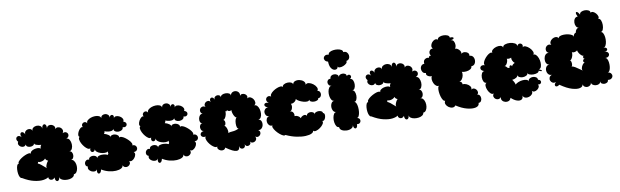

<svg xmlns="http://www.w3.org/2000/svg" viewBox="-47 -1285 5918 1834"><g transform="rotate(-10 2911.5 -368.0)"><path d="M68 -74Q57 -74 49.5 -87.5Q42 -101 39 -122Q36 -143 37.5 -164Q39 -185 45 -199.5Q51 -214 63 -214Q58 -223 68 -236Q78 -249 96.5 -261.5Q115 -274 135.5 -283Q156 -292 172 -294Q188 -296 193 -287Q191 -300 202.5 -310Q214 -320 232 -325Q250 -330 267.5 -329Q285 -328 295 -319Q291 -335 305 -354Q280 -355 259 -362.5Q238 -370 239 -383Q239 -368 227 -361Q215 -354 199.5 -354Q184 -354 172 -361Q160 -368 160 -383Q151 -368 137 -366Q123 -364 109.5 -371.5Q96 -379 90 -392.5Q84 -406 93 -421Q76 -440 80.5 -455.5Q85 -471 101 -474Q117 -477 134 -458Q122 -481 128 -494Q134 -507 147.5 -504.5Q161 -502 173 -478Q169 -494 177.5 -505.5Q186 -517 200.5 -521Q215 -525 228.5 -520Q242 -515 246 -499Q245 -519 259 -529.5Q273 -540 292 -541Q311 -542 326 -533Q341 -524 342 -504Q344 -531 356 -539Q368 -547 378 -537Q388 -527 386 -500Q391 -518 405 -523.5Q419 -529 434.5 -524.5Q450 -520 459 -507.5Q468 -495 463 -478Q474 -492 489 -491.5Q504 -491 516.5 -481.5Q529 -472 532.5 -457Q536 -442 525 -428Q549 -439 564 -428Q579 -417 577 -399Q575 -381 551 -370Q571 -371 581.5 -352.5Q592 -334 593.5 -310Q595 -286 586 -266.5Q577 -247 557 -246Q573 -246 581 -233.5Q589 -221 589 -204.5Q589 -188 581 -175.5Q573 -163 557 -163Q575 -163 586 -149.5Q597 -136 601.5 -115.5Q606 -95 603 -74Q600 -53 590 -38.5Q580 -24 563 -23Q562 -7 547.5 3Q533 13 512 16Q491 19 469.5 15.5Q448 12 434 1.5Q420 -9 420 -25Q420 0 409 9Q398 18 387 9.5Q376 1 376 -25Q363 -9 349 -8Q335 -7 325.5 -16Q316 -25 317 -38Q301 -25 265.5 -20Q230 -15 179 -26.5Q128 -38 68 -74ZM324 -123Q315 -128 317 -141Q319 -154 326.5 -169Q334 -184 344 -194Q335 -196 327.5 -203Q320 -210 318 -219Q311 -209 297 -202.5Q283 -196 268.5 -195Q254 -194 245 -200Q248 -191 241 -184Q255 -179 271.5 -166Q288 -153 302 -140Q316 -127 324 -123Z M827 -23Q821 4 809 10Q797 16 789.5 5Q782 -6 788 -32Q781 -17 765 -15.5Q749 -14 733.5 -21.5Q718 -29 709.5 -42.5Q701 -56 708 -72Q692 -77 687.5 -89.5Q683 -102 687.5 -114.5Q692 -127 703.5 -134Q715 -141 731 -135Q731 -150 743 -157.5Q755 -165 770.5 -165Q786 -165 798 -157.5Q810 -150 810 -135Q813 -150 831 -156Q849 -162 873 -160Q897 -158 916 -149Q917 -156 922 -160Q917 -169 922 -182Q911 -173 890 -173Q869 -173 847.5 -180Q826 -187 813 -199Q800 -211 803 -225Q796 -205 783 -202Q770 -199 762 -209.5Q754 -220 761 -241Q750 -233 735.5 -241.5Q721 -250 706.5 -267Q692 -284 682 -304Q672 -324 670 -341Q668 -358 679 -365Q668 -371 669.5 -387Q671 -403 680.5 -420Q690 -437 702.5 -447Q715 -457 726 -451Q716 -468 724.5 -481Q733 -494 748 -495.5Q763 -497 774 -480Q771 -496 783.5 -508Q796 -520 816 -527Q836 -534 857.5 -534.5Q879 -535 895 -528Q911 -521 914 -505Q916 -524 929.5 -531.5Q943 -539 958.5 -537Q974 -535 985 -524Q996 -513 993 -495Q999 -514 1010.5 -517.5Q1022 -521 1030 -512Q1038 -503 1032 -484Q1040 -499 1057 -499Q1074 -499 1090.5 -490Q1107 -481 1115.5 -466Q1124 -451 1115 -436Q1138 -429 1141.5 -414Q1145 -399 1133.5 -388.5Q1122 -378 1100 -385Q1100 -367 1086 -358.5Q1072 -350 1054 -350Q1036 -350 1022.5 -358.5Q1009 -367 1009 -385Q1006 -373 991.5 -369Q977 -365 958 -367.5Q939 -370 922 -377Q923 -364 913 -353Q935 -348 954 -335Q973 -322 968 -309Q971 -323 985 -328Q999 -333 1015 -329.5Q1031 -326 1042 -316Q1053 -306 1050 -292Q1057 -300 1072.5 -295.5Q1088 -291 1105.5 -278.5Q1123 -266 1138 -250.5Q1153 -235 1160 -220.5Q1167 -206 1160 -198Q1181 -199 1191 -189Q1201 -179 1201.5 -166Q1202 -153 1192.5 -143Q1183 -133 1163 -132Q1175 -123 1172.5 -107Q1170 -91 1158.5 -76Q1147 -61 1132.5 -54.5Q1118 -48 1105 -57Q1113 -39 1106 -26Q1099 -13 1085 -7Q1071 -1 1056.5 -6Q1042 -11 1035 -28Q1037 -10 1017.5 1Q998 12 966 14Q934 16 897.5 7Q861 -2 827 -23Z M1417 -23Q1411 4 1399 10Q1387 16 1379.5 5Q1372 -6 1378 -32Q1371 -17 1355 -15.5Q1339 -14 1323.5 -21.5Q1308 -29 1299.5 -42.5Q1291 -56 1298 -72Q1282 -77 1277.5 -89.5Q1273 -102 1277.5 -114.5Q1282 -127 1293.5 -134Q1305 -141 1321 -135Q1321 -150 1333 -157.5Q1345 -165 1360.5 -165Q1376 -165 1388 -157.5Q1400 -150 1400 -135Q1403 -150 1421 -156Q1439 -162 1463 -160Q1487 -158 1506 -149Q1507 -156 1512 -160Q1507 -169 1512 -182Q1501 -173 1480 -173Q1459 -173 1437.5 -180Q1416 -187 1403 -199Q1390 -211 1393 -225Q1386 -205 1373 -202Q1360 -199 1352 -209.5Q1344 -220 1351 -241Q1340 -233 1325.5 -241.5Q1311 -250 1296.5 -267Q1282 -284 1272 -304Q1262 -324 1260 -341Q1258 -358 1269 -365Q1258 -371 1259.5 -387Q1261 -403 1270.5 -420Q1280 -437 1292.5 -447Q1305 -457 1316 -451Q1306 -468 1314.5 -481Q1323 -494 1338 -495.5Q1353 -497 1364 -480Q1361 -496 1373.5 -508Q1386 -520 1406 -527Q1426 -534 1447.5 -534.5Q1469 -535 1485 -528Q1501 -521 1504 -505Q1506 -524 1519.5 -531.5Q1533 -539 1548.5 -537Q1564 -535 1575 -524Q1586 -513 1583 -495Q1589 -514 1600.5 -517.5Q1612 -521 1620 -512Q1628 -503 1622 -484Q1630 -499 1647 -499Q1664 -499 1680.5 -490Q1697 -481 1705.5 -466Q1714 -451 1705 -436Q1728 -429 1731.5 -414Q1735 -399 1723.5 -388.5Q1712 -378 1690 -385Q1690 -367 1676 -358.5Q1662 -350 1644 -350Q1626 -350 1612.5 -358.5Q1599 -367 1599 -385Q1596 -373 1581.5 -369Q1567 -365 1548 -367.5Q1529 -370 1512 -377Q1513 -364 1503 -353Q1525 -348 1544 -335Q1563 -322 1558 -309Q1561 -323 1575 -328Q1589 -333 1605 -329.5Q1621 -326 1632 -316Q1643 -306 1640 -292Q1647 -300 1662.5 -295.5Q1678 -291 1695.5 -278.5Q1713 -266 1728 -250.5Q1743 -235 1750 -220.5Q1757 -206 1750 -198Q1771 -199 1781 -189Q1791 -179 1791.5 -166Q1792 -153 1782.5 -143Q1773 -133 1753 -132Q1765 -123 1762.5 -107Q1760 -91 1748.5 -76Q1737 -61 1722.5 -54.5Q1708 -48 1695 -57Q1703 -39 1696 -26Q1689 -13 1675 -7Q1661 -1 1646.5 -6Q1632 -11 1625 -28Q1627 -10 1607.5 1Q1588 12 1556 14Q1524 16 1487.5 7Q1451 -2 1417 -23Z M2031 -23Q2026 -8 2012.5 -3.5Q1999 1 1984.5 -4Q1970 -9 1961.5 -20.5Q1953 -32 1958 -47Q1949 -39 1934 -46Q1919 -53 1903.5 -68Q1888 -83 1876.5 -101.5Q1865 -120 1861.5 -136Q1858 -152 1867 -159Q1840 -155 1828.5 -167.5Q1817 -180 1824 -195.5Q1831 -211 1858 -215Q1843 -215 1835.5 -226Q1828 -237 1827.5 -251.5Q1827 -266 1834.5 -277.5Q1842 -289 1857 -289Q1841 -292 1835.5 -307Q1830 -322 1833.5 -339.5Q1837 -357 1847.5 -369Q1858 -381 1874 -378Q1857 -389 1855 -404Q1853 -419 1860.5 -430.5Q1868 -442 1882.5 -445.5Q1897 -449 1914 -438Q1905 -451 1909 -463.5Q1913 -476 1924 -483.5Q1935 -491 1948 -490Q1961 -489 1970 -476Q1963 -497 1971 -507.5Q1979 -518 1991.5 -515Q2004 -512 2012 -491Q2009 -507 2017 -516Q2025 -525 2037.5 -527.5Q2050 -530 2061 -524Q2072 -518 2075 -503Q2075 -518 2089.5 -525.5Q2104 -533 2123 -533Q2142 -533 2156.5 -525.5Q2171 -518 2171 -503Q2175 -524 2190.5 -532Q2206 -540 2223 -536.5Q2240 -533 2250.5 -519.5Q2261 -506 2257 -484Q2264 -498 2277.5 -499Q2291 -500 2303.5 -493.5Q2316 -487 2321.5 -475Q2327 -463 2319 -449Q2335 -460 2351 -453.5Q2367 -447 2377.5 -432Q2388 -417 2389 -399.5Q2390 -382 2374 -372Q2391 -373 2402.5 -360Q2414 -347 2419.5 -326.5Q2425 -306 2424 -284.5Q2423 -263 2414.5 -248Q2406 -233 2389 -231Q2410 -227 2417 -210.5Q2424 -194 2420.5 -174.5Q2417 -155 2403.5 -142Q2390 -129 2370 -133Q2385 -123 2386.5 -109.5Q2388 -96 2380 -85Q2372 -74 2359 -70.5Q2346 -67 2331 -77Q2340 -63 2336 -50.5Q2332 -38 2320.5 -31Q2309 -24 2295.5 -25Q2282 -26 2274 -40Q2280 -21 2268 -10Q2256 1 2240.5 -1.5Q2225 -4 2219 -24Q2223 0 2210 9.5Q2197 19 2181.5 13Q2166 7 2163 -16Q2165 27 2133 27Q2101 27 2031 -23ZM2189 -180Q2178 -181 2173.5 -196Q2169 -211 2169.5 -231.5Q2170 -252 2175 -268Q2180 -284 2190 -287Q2180 -287 2170.5 -301Q2161 -315 2155.5 -333.5Q2150 -352 2151 -366Q2142 -358 2129 -360Q2116 -362 2109 -373Q2108 -365 2103 -363Q2098 -361 2092 -365Q2095 -351 2090.5 -332.5Q2086 -314 2077 -300Q2068 -286 2057 -286Q2069 -283 2072.5 -269Q2076 -255 2071 -241.5Q2066 -228 2053 -228Q2064 -230 2072.5 -216.5Q2081 -203 2084.5 -185Q2088 -167 2085 -154Q2099 -162 2127 -163Q2155 -164 2189 -180Z M2618 -42Q2610 -35 2595 -42Q2580 -49 2562.5 -64Q2545 -79 2531 -97Q2517 -115 2511 -130.5Q2505 -146 2513 -153Q2493 -150 2480.5 -162.5Q2468 -175 2465.5 -193Q2463 -211 2470.5 -226.5Q2478 -242 2498 -245Q2477 -246 2467.5 -259.5Q2458 -273 2458.5 -289.5Q2459 -306 2470.5 -318.5Q2482 -331 2502 -330Q2477 -337 2471.5 -350.5Q2466 -364 2477.5 -372Q2489 -380 2515 -372Q2499 -383 2496 -396Q2493 -409 2499.5 -420Q2506 -431 2519.5 -434Q2533 -437 2549 -427Q2543 -437 2552 -450.5Q2561 -464 2578.5 -476.5Q2596 -489 2616 -497Q2636 -505 2652 -506Q2668 -507 2674 -496Q2673 -511 2687.5 -520Q2702 -529 2722 -530.5Q2742 -532 2757.5 -525.5Q2773 -519 2775 -505Q2779 -526 2799 -533Q2819 -540 2842 -535Q2865 -530 2880.5 -515.5Q2896 -501 2892 -480Q2903 -495 2924 -491Q2945 -487 2965 -472Q2985 -457 2994.5 -437.5Q3004 -418 2992 -403Q3007 -402 3014 -391Q3021 -380 3020 -366.5Q3019 -353 3011 -343Q3003 -333 2988 -334Q2988 -321 2975 -314.5Q2962 -308 2944.5 -308Q2927 -308 2914 -314.5Q2901 -321 2901 -334Q2896 -322 2879.5 -320.5Q2863 -319 2842 -325Q2821 -331 2802.5 -341Q2784 -351 2775 -363Q2772 -347 2755 -335.5Q2738 -324 2721 -326Q2728 -315 2727 -299Q2726 -283 2719 -270Q2712 -257 2699 -255Q2721 -255 2730.5 -238Q2740 -221 2735 -204Q2752 -206 2768 -197.5Q2784 -189 2791 -174Q2800 -190 2820.5 -196.5Q2841 -203 2853 -186Q2853 -200 2864.5 -207.5Q2876 -215 2891 -215Q2906 -215 2917 -207.5Q2928 -200 2928 -186Q2928 -198 2940.5 -204.5Q2953 -211 2968.5 -211Q2984 -211 2996 -204.5Q3008 -198 3008 -186Q3020 -183 3022.5 -170.5Q3025 -158 3021 -143Q3017 -128 3008.5 -118.5Q3000 -109 2988 -113Q2997 -100 2986 -82.5Q2975 -65 2954.5 -50Q2934 -35 2914 -30Q2894 -25 2885 -37Q2887 -22 2866.5 -11.5Q2846 -1 2808 1Q2770 3 2720.5 -7Q2671 -17 2618 -42Z M3141 -661Q3120 -666 3112 -679Q3104 -692 3107.5 -704.5Q3111 -717 3124 -724Q3137 -731 3159 -725Q3159 -740 3173 -748.5Q3187 -757 3208 -760Q3229 -763 3250.5 -760Q3272 -757 3286 -748.5Q3300 -740 3300 -725Q3321 -728 3333 -716.5Q3345 -705 3348 -687.5Q3351 -670 3342.5 -655Q3334 -640 3314 -637Q3319 -625 3307.5 -613.5Q3296 -602 3277.5 -594.5Q3259 -587 3242.5 -587.5Q3226 -588 3222 -600Q3222 -584 3210 -577Q3198 -570 3182 -575.5Q3166 -581 3154 -601.5Q3142 -622 3141 -661ZM3136 -27Q3120 -27 3111 -42Q3102 -57 3098.5 -79Q3095 -101 3098.5 -123Q3102 -145 3111 -159.5Q3120 -174 3136 -174Q3116 -174 3106 -190.5Q3096 -207 3096 -228Q3096 -249 3106 -265.5Q3116 -282 3136 -282Q3119 -282 3109 -297Q3099 -312 3095.5 -334Q3092 -356 3095.5 -378Q3099 -400 3109 -414.5Q3119 -429 3136 -429Q3118 -429 3109.5 -439.5Q3101 -450 3100.5 -463.5Q3100 -477 3109 -487Q3118 -497 3136 -497Q3136 -515 3148.5 -523.5Q3161 -532 3177.5 -531.5Q3194 -531 3206 -522Q3218 -513 3218 -495Q3218 -510 3229 -517Q3240 -524 3255 -524Q3270 -524 3281.5 -517Q3293 -510 3293 -495Q3308 -507 3319.5 -502Q3331 -497 3332.5 -485Q3334 -473 3319 -461Q3337 -461 3345.5 -444Q3354 -427 3354 -405Q3354 -383 3345.5 -366.5Q3337 -350 3319 -350Q3335 -350 3343 -333Q3351 -316 3351 -294Q3351 -272 3343 -255Q3335 -238 3319 -238Q3331 -238 3338.5 -222.5Q3346 -207 3348.5 -183.5Q3351 -160 3348.5 -137Q3346 -114 3338.5 -98.5Q3331 -83 3319 -83Q3341 -79 3346 -63.5Q3351 -48 3341 -34.5Q3331 -21 3309 -25Q3309 0 3299 8.5Q3289 17 3279 8.5Q3269 0 3269 -25Q3269 -4 3249.5 7Q3230 18 3203.5 17.5Q3177 17 3157 6Q3137 -5 3136 -27Z M3457 -74Q3446 -74 3438.5 -87.5Q3431 -101 3428 -122Q3425 -143 3426.5 -164Q3428 -185 3434 -199.5Q3440 -214 3452 -214Q3447 -223 3457 -236Q3467 -249 3485.5 -261.5Q3504 -274 3524.5 -283Q3545 -292 3561 -294Q3577 -296 3582 -287Q3580 -300 3591.5 -310Q3603 -320 3621 -325Q3639 -330 3656.5 -329Q3674 -328 3684 -319Q3680 -335 3694 -354Q3669 -355 3648 -362.5Q3627 -370 3628 -383Q3628 -368 3616 -361Q3604 -354 3588.5 -354Q3573 -354 3561 -361Q3549 -368 3549 -383Q3540 -368 3526 -366Q3512 -364 3498.5 -371.5Q3485 -379 3479 -392.5Q3473 -406 3482 -421Q3465 -440 3469.5 -455.5Q3474 -471 3490 -474Q3506 -477 3523 -458Q3511 -481 3517 -494Q3523 -507 3536.5 -504.5Q3550 -502 3562 -478Q3558 -494 3566.5 -505.5Q3575 -517 3589.5 -521Q3604 -525 3617.5 -520Q3631 -515 3635 -499Q3634 -519 3648 -529.5Q3662 -540 3681 -541Q3700 -542 3715 -533Q3730 -524 3731 -504Q3733 -531 3745 -539Q3757 -547 3767 -537Q3777 -527 3775 -500Q3780 -518 3794 -523.5Q3808 -529 3823.5 -524.5Q3839 -520 3848 -507.5Q3857 -495 3852 -478Q3863 -492 3878 -491.5Q3893 -491 3905.5 -481.5Q3918 -472 3921.5 -457Q3925 -442 3914 -428Q3938 -439 3953 -428Q3968 -417 3966 -399Q3964 -381 3940 -370Q3960 -371 3970.5 -352.5Q3981 -334 3982.5 -310Q3984 -286 3975 -266.5Q3966 -247 3946 -246Q3962 -246 3970 -233.5Q3978 -221 3978 -204.5Q3978 -188 3970 -175.5Q3962 -163 3946 -163Q3964 -163 3975 -149.5Q3986 -136 3990.5 -115.5Q3995 -95 3992 -74Q3989 -53 3979 -38.5Q3969 -24 3952 -23Q3951 -7 3936.5 3Q3922 13 3901 16Q3880 19 3858.5 15.5Q3837 12 3823 1.5Q3809 -9 3809 -25Q3809 0 3798 9Q3787 18 3776 9.5Q3765 1 3765 -25Q3752 -9 3738 -8Q3724 -7 3714.5 -16Q3705 -25 3706 -38Q3690 -25 3654.5 -20Q3619 -15 3568 -26.5Q3517 -38 3457 -74ZM3713 -123Q3704 -128 3706 -141Q3708 -154 3715.5 -169Q3723 -184 3733 -194Q3724 -196 3716.5 -203Q3709 -210 3707 -219Q3700 -209 3686 -202.5Q3672 -196 3657.5 -195Q3643 -194 3634 -200Q3637 -191 3630 -184Q3644 -179 3660.5 -166Q3677 -153 3691 -140Q3705 -127 3713 -123Z M4266 -38Q4255 -22 4236 -22.5Q4217 -23 4199.5 -35Q4182 -47 4174.5 -64.5Q4167 -82 4178 -99Q4167 -97 4157.5 -111Q4148 -125 4141.5 -147Q4135 -169 4133 -192.5Q4131 -216 4134.5 -232.5Q4138 -249 4149 -251Q4132 -246 4118.5 -255.5Q4105 -265 4096.5 -283Q4088 -301 4086.5 -320Q4085 -339 4093 -353Q4075 -350 4056 -361.5Q4037 -373 4043 -392Q4023 -392 4013 -405.5Q4003 -419 4002.5 -436.5Q4002 -454 4012.5 -467.5Q4023 -481 4043 -481Q4038 -511 4057.5 -524Q4077 -537 4097 -529Q4095 -537 4101.5 -542.5Q4108 -548 4119 -547Q4109 -558 4109 -573Q4109 -588 4119 -599.5Q4129 -611 4149 -611Q4136 -622 4138.5 -639Q4141 -656 4153 -670.5Q4165 -685 4181 -690.5Q4197 -696 4211 -685Q4211 -701 4228.5 -709Q4246 -717 4268.5 -717Q4291 -717 4308.5 -709Q4326 -701 4326 -685Q4360 -688 4361 -675Q4362 -662 4328 -659Q4349 -659 4358.5 -643Q4368 -627 4367.5 -606Q4367 -585 4356 -572Q4377 -572 4395 -553Q4413 -534 4409 -513Q4420 -525 4438.5 -524Q4457 -523 4470.5 -512Q4484 -501 4481 -481Q4503 -481 4514 -466Q4525 -451 4525 -430.5Q4525 -410 4514 -395Q4503 -380 4481 -380Q4482 -363 4465.5 -352.5Q4449 -342 4425 -339.5Q4401 -337 4383 -343Q4388 -327 4384 -307.5Q4380 -288 4369.5 -273Q4359 -258 4343 -254Q4358 -252 4364 -243.5Q4370 -235 4368 -225Q4387 -227 4407 -218Q4427 -209 4438.5 -193.5Q4450 -178 4443 -160Q4456 -170 4469 -166Q4482 -162 4491 -150.5Q4500 -139 4500.5 -125.5Q4501 -112 4489 -102Q4505 -103 4513 -90.5Q4521 -78 4521 -62.5Q4521 -47 4513 -35Q4505 -23 4489 -23Q4489 7 4455.5 15.5Q4422 24 4371 11Q4320 -2 4266 -38Z M4797 -18Q4791 3 4775 9.5Q4759 16 4741.5 11.5Q4724 7 4713 -7Q4702 -21 4708 -42Q4697 -27 4682 -25.5Q4667 -24 4654.5 -33Q4642 -42 4638.5 -56.5Q4635 -71 4647 -87Q4632 -80 4617 -93.5Q4602 -107 4592 -129.5Q4582 -152 4582 -172Q4582 -192 4597 -199Q4579 -199 4570 -216Q4561 -233 4561 -256Q4561 -279 4570 -296Q4579 -313 4596 -313Q4569 -321 4564 -337Q4559 -353 4571.5 -364Q4584 -375 4611 -367Q4602 -375 4605.5 -390.5Q4609 -406 4621 -423Q4633 -440 4648 -453.5Q4663 -467 4677.5 -473Q4692 -479 4701 -471Q4696 -488 4710.5 -501Q4725 -514 4747 -520.5Q4769 -527 4788 -523.5Q4807 -520 4812 -503Q4813 -522 4834.5 -529.5Q4856 -537 4882.5 -535Q4909 -533 4929 -522Q4949 -511 4947 -492Q4955 -511 4969.5 -512.5Q4984 -514 4993.5 -503Q5003 -492 4996 -473Q5007 -484 5025.5 -476.5Q5044 -469 5061.5 -452Q5079 -435 5086.5 -416Q5094 -397 5083 -386Q5098 -389 5110.5 -376Q5123 -363 5130.5 -342Q5138 -321 5139 -298.5Q5140 -276 5134 -259Q5128 -242 5112 -239Q5141 -226 5138 -219.5Q5135 -213 5106 -226Q5106 -213 5089.5 -206.5Q5073 -200 5052 -200Q5031 -200 5014.5 -206.5Q4998 -213 4998 -226Q4998 -209 4983 -200.5Q4968 -192 4948.5 -191.5Q4929 -191 4914 -199.5Q4899 -208 4899 -224Q4900 -207 4882.5 -196.5Q4865 -186 4843 -184Q4853 -172 4859.5 -158.5Q4866 -145 4868 -134Q4878 -145 4898 -153Q4918 -161 4939 -163Q4960 -165 4976.5 -160.5Q4993 -156 4996 -142Q4996 -159 5009.5 -168Q5023 -177 5041 -177Q5059 -177 5072.5 -168Q5086 -159 5086 -142Q5106 -138 5110 -125.5Q5114 -113 5105 -103.5Q5096 -94 5077 -98Q5086 -85 5080 -71.5Q5074 -58 5060.5 -48.5Q5047 -39 5032.5 -38Q5018 -37 5009 -49Q5015 -30 5003.5 -16Q4992 -2 4973 4Q4954 10 4936.5 4.5Q4919 -1 4913 -20Q4915 7 4898.5 17Q4882 27 4854.5 18.5Q4827 10 4797 -18ZM4838 -301Q4838 -321 4849 -323.5Q4860 -326 4864 -311Q4867 -320 4876 -328Q4885 -336 4895 -339Q4883 -348 4875 -365Q4867 -382 4870 -395Q4861 -390 4848.5 -389Q4836 -388 4827 -392Q4830 -381 4826 -366Q4822 -351 4813.5 -339Q4805 -327 4794 -326Q4807 -323 4813.5 -312Q4820 -301 4838 -301Z M5278 -60Q5260 -46 5248 -49Q5236 -52 5235.5 -64.5Q5235 -77 5253 -91Q5232 -84 5218 -91.5Q5204 -99 5198.5 -114Q5193 -129 5199 -144Q5205 -159 5225 -166Q5203 -165 5191 -179Q5179 -193 5177.5 -213Q5176 -233 5186 -249Q5196 -265 5218 -267Q5197 -269 5188.5 -287Q5180 -305 5182.5 -327Q5185 -349 5197.5 -364.5Q5210 -380 5231 -377Q5213 -387 5209.5 -403Q5206 -419 5213.5 -433Q5221 -447 5235.5 -452.5Q5250 -458 5269 -448Q5259 -464 5266.5 -479.5Q5274 -495 5290 -505Q5306 -515 5323 -514.5Q5340 -514 5350 -498Q5351 -511 5366 -517Q5381 -523 5402.5 -523.5Q5424 -524 5445 -519.5Q5466 -515 5480 -506.5Q5494 -498 5493 -485Q5495 -502 5502.5 -511.5Q5510 -521 5520 -523Q5521 -540 5532 -553Q5543 -566 5560 -563Q5541 -565 5531.5 -581.5Q5522 -598 5522.5 -619Q5523 -640 5533.5 -655.5Q5544 -671 5564 -671Q5551 -696 5552.5 -707.5Q5554 -719 5565 -714.5Q5576 -710 5590 -685Q5590 -702 5605.5 -710Q5621 -718 5641 -718Q5661 -718 5676.5 -710Q5692 -702 5692 -685Q5702 -694 5716.5 -688Q5731 -682 5743 -668Q5755 -654 5759 -639Q5763 -624 5753 -615Q5770 -615 5778 -595.5Q5786 -576 5786 -551Q5786 -526 5778 -506.5Q5770 -487 5753 -487Q5768 -487 5776.5 -471.5Q5785 -456 5788 -433.5Q5791 -411 5788 -388.5Q5785 -366 5776.5 -350.5Q5768 -335 5753 -335Q5776 -335 5783.5 -325Q5791 -315 5783.5 -305Q5776 -295 5753 -295Q5782 -295 5791.5 -280Q5801 -265 5791.5 -250Q5782 -235 5753 -235Q5765 -235 5772.5 -221Q5780 -207 5782.5 -186Q5785 -165 5782.5 -144Q5780 -123 5772.5 -109Q5765 -95 5753 -95Q5775 -92 5784.5 -80Q5794 -68 5792 -54Q5790 -40 5777.5 -31Q5765 -22 5743 -25Q5743 -9 5731.5 -1.5Q5720 6 5705.5 6Q5691 6 5679.5 -1.5Q5668 -9 5668 -25Q5666 -7 5651.5 0Q5637 7 5619.5 5Q5602 3 5589.5 -7Q5577 -17 5579 -34Q5579 -14 5567.5 -4Q5556 6 5541 7Q5526 8 5513.5 0Q5501 -8 5497 -25Q5496 -3 5468.5 5Q5441 13 5392 -1Q5343 -15 5278 -60ZM5565 -262Q5551 -262 5548 -274Q5545 -286 5555 -292Q5545 -292 5533 -302.5Q5521 -313 5512.5 -327Q5504 -341 5502 -354Q5493 -345 5477 -342Q5461 -339 5450 -345Q5453 -332 5448.5 -314Q5444 -296 5435 -283Q5426 -270 5417 -273Q5425 -271 5429 -258Q5433 -245 5432 -231Q5431 -217 5424 -210Q5437 -211 5457.5 -198.5Q5478 -186 5497 -172Q5516 -158 5524 -153Q5514 -161 5517.5 -178Q5521 -195 5532 -210.5Q5543 -226 5555 -227Q5539 -232 5542 -247.5Q5545 -263 5565 -262Z"/></g></svg>

Font: Rubik Bubbles
Style: Regular
Weight: 400
Designer: Hubert and Fischer, NaN
Foundry: Hubert and Fischer, NaN
Version: Version 2.200